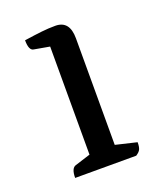

<svg xmlns="http://www.w3.org/2000/svg" viewBox="-94 -518 493 582"><g transform="rotate(-20 152.5 -227.0)"><path d="M50 0Q50 -32 66 -36L126 -55L115 -41V-413L127 -398L65 -409Q50 -411 50 -444Q84 -449 106.5 -451.5Q129 -454 151 -454Q197 -454 197 -397V-43L185 -56L265 -37Q265 -22 261.5 -14.5Q258 -7 247 0Z"/></g></svg>

Font: Petrona
Style: Regular
Weight: 400
Designer: Ringo R. Seeber
Foundry: Ringo R. Seeber
Version: Version 2.001; ttfautohint (v1.8.3)